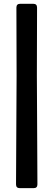

<svg xmlns="http://www.w3.org/2000/svg" viewBox="-20 -752 285 1017"><path d="M66.9 -711.9Q66.9 -731.9 86.9 -731.9H156.2Q176.3 -731.9 176.3 -711.9Q176.3 -622.1 175.8 -532Q175.3 -441.9 175.3 -351.6Q175.3 -207.5 176.8 -63.5Q178.2 80.6 178.2 224.6Q178.2 244.6 158.2 244.6H85Q64.9 244.6 64.9 224.6Q64.9 80.6 66.4 -63.5Q67.9 -207.5 67.9 -351.6Q67.9 -441.9 67.4 -532Q66.9 -622.1 66.9 -711.9Z"/></svg>

Font: Belanosima
Style: Regular
Weight: 400
Designer: The DocRepair Project, Santiago Orozco
Foundry: Google
Version: Version 2.000